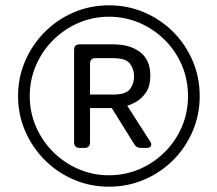

<svg xmlns="http://www.w3.org/2000/svg" viewBox="-20 -695 818 723"><path d="M390 8Q320 8 258 -18.5Q196 -45 149 -92Q102 -139 75 -201Q48 -263 48 -333Q48 -404 75 -466Q102 -528 149 -575Q196 -622 258 -648.5Q320 -675 390 -675Q461 -675 523 -648.5Q585 -622 632 -575Q679 -528 705.5 -466Q732 -404 732 -333Q732 -263 705.5 -201Q679 -139 632 -92Q585 -45 523 -18.5Q461 8 390 8ZM390 -35Q452 -35 506 -58.5Q560 -82 601 -123Q642 -164 665 -218Q688 -272 688 -333Q688 -395 665 -449Q642 -503 601 -544Q560 -585 506 -608.5Q452 -632 390 -632Q329 -632 275 -608.5Q221 -585 180 -544Q139 -503 115.5 -449Q92 -395 92 -333Q92 -272 115.5 -218Q139 -164 180 -123Q221 -82 275 -58.5Q329 -35 390 -35ZM280 -138Q259 -138 259 -159V-507Q259 -528 280 -528H405Q470 -528 508 -498.5Q546 -469 546 -411Q546 -370 529.5 -346.5Q513 -323 492.5 -311.5Q472 -300 459 -297L545 -163Q552 -153 548.5 -145.5Q545 -138 532 -138H510Q493 -138 485 -153L401 -288H319V-159Q319 -138 298 -138ZM319 -339H406Q455 -339 470 -360Q485 -381 485 -407Q485 -433 470 -454.5Q455 -476 406 -476H340Q319 -476 319 -455Z"/></svg>

Font: Pitagon Sans Medium
Style: Regular
Weight: 500
Designer: Travis Tran
Foundry: Pitagon
Version: Version 1.001; ttfautohint (v1.8.4.7-5d5b);gftools[0.9.26]